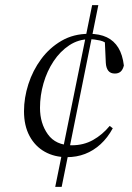

<svg xmlns="http://www.w3.org/2000/svg" viewBox="-20 -680 510 744"><path d="M73 -249Q73 -301 90 -354Q107 -407 139.5 -451Q172 -495 218.5 -522Q265 -549 325 -549Q366 -549 394 -535.5Q422 -522 438.5 -495Q455 -468 460 -426Q456 -410 447.5 -402.5Q439 -395 425 -395Q408 -395 399.5 -406Q391 -417 390 -437L386 -525L403 -501Q390 -518 368 -523Q346 -528 327 -528Q284 -528 248.5 -504.5Q213 -481 187.5 -442.5Q162 -404 148.5 -357Q135 -310 135 -262Q135 -202 165.5 -159.5Q196 -117 258 -117Q304 -117 340.5 -137.5Q377 -158 405 -192L417 -183Q397 -146 369.5 -121Q342 -96 309.5 -83.5Q277 -71 239 -71Q191 -71 153.5 -92Q116 -113 94.5 -153Q73 -193 73 -249ZM219 44H194L337 -660H361Z"/></svg>

Font: Source Serif 4 60pt
Style: Italic
Weight: 400
Italic angle: -12°
Version: Version 4.004;hotconv 1.0.116;makeotfexe 2.5.65601